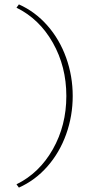

<svg xmlns="http://www.w3.org/2000/svg" viewBox="-20 -731 422 874"><path d="M55 108Q159 57 220.5 -51.5Q282 -160 282 -294Q282 -428 220.5 -536.5Q159 -645 55 -696L66 -711Q140 -678 195.5 -615Q251 -552 281 -468.5Q311 -385 311 -294Q311 -203 281 -119.5Q251 -36 195.5 27Q140 90 66 123Z"/></svg>

Font: Ysabeau Extralight
Style: Regular
Weight: 200
Designer: Christian Thalmann (Catharsis Fonts)
Version: Version 0.003